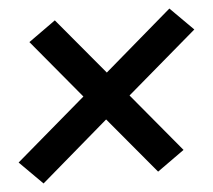

<svg xmlns="http://www.w3.org/2000/svg" viewBox="-56 -661 713 642"><g transform="rotate(-5 300.0 -340.0)"><path d="M65 -67 -12 -144 223 -345 59 -542 150 -607 308 -418 535 -613 612 -536 377 -335 541 -138 450 -73 292 -262Z"/></g></svg>

Font: Iosevka Etoile Oblique
Style: Bold
Weight: 700
Italic angle: -9°
Designer: Belleve Invis
Foundry: Belleve Invis
Version: Version 15.5.2; ttfautohint (v1.8.4)